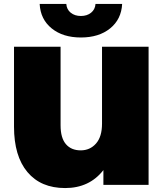

<svg xmlns="http://www.w3.org/2000/svg" viewBox="-20 -937 830 973"><path d="M733 -700H497V-310C497 -266 486.8 -232.5 466.5 -209.5C446.2 -186.5 420.3 -175 389 -175C357 -175 332 -185.5 314 -206.5C296 -227.5 287 -259.3 287 -302V-700H51V-295C51 -195.7 73.7 -119 119 -65C164.3 -11 228 16 310 16C392 16 456.7 -14.3 504 -75V0H733ZM242 -793C280 -762.3 329.3 -747 390 -747C450.7 -747 500 -762.3 538 -793C576 -823.7 596.3 -865 599 -917H464C462.7 -898.3 455.2 -883.5 441.5 -872.5C427.8 -861.5 410.7 -856 390 -856C369.3 -856 352.2 -861.5 338.5 -872.5C324.8 -883.5 317.3 -898.3 316 -917H181C183.7 -865 204 -823.7 242 -793Z"/></svg>

Font: Montserrat Custom Black
Style: Regular
Weight: 900
Designer: Julieta Ulanovsky
Foundry: Julieta Ulanovsky
Version: Version 7.200